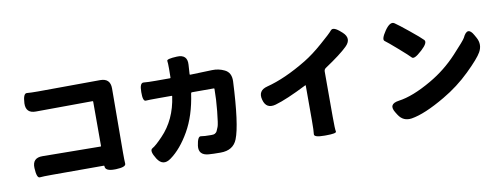

<svg xmlns="http://www.w3.org/2000/svg" viewBox="-67 -1167 4134 1583"><g transform="rotate(-10 2000.0 -375.5)"><path d="M796 26Q711 28 712 -15Q712 -20 707 -20H273Q199 -20 172 -17Q145 -14 141 -100Q137 -186 223 -185L708 -180Q713 -180 713 -185V-555Q713 -560 708 -560L234 -557Q149 -556 152 -640Q156 -723 187 -720Q218 -717 280 -717L801 -720Q885 -720 885 -636L882 -100Q882 -35 884 -6Q886 23 801 26Z M1259 19Q1190 69 1144 -3Q1098 -76 1127.5 -92Q1157 -108 1216 -170Q1335 -293 1362 -485Q1363 -490 1358 -490H1250Q1167 -490 1141.5 -488Q1116 -486 1117 -564Q1117 -642 1150 -638.5Q1183 -635 1250 -635H1370Q1375 -635 1375 -640L1376 -714Q1376 -763 1373 -780Q1370 -797 1457 -801Q1546 -805 1540 -719L1535 -640Q1535 -635 1540 -635L1723 -641Q1778 -643 1827 -619Q1881 -593 1878 -520Q1861 -160 1815 -45Q1781 41 1675 41Q1612 41 1575 38Q1490 31 1500 -47Q1511 -125 1538 -120Q1565 -115 1623 -115Q1647 -115 1653.5 -119.5Q1660 -124 1665 -128Q1670 -132 1674 -142Q1678 -152 1686.5 -171.5Q1695 -191 1706 -301Q1716 -399 1716 -485Q1716 -490 1711 -490H1529Q1521 -490 1520 -482Q1494 -300 1421 -172.5Q1348 -45 1259 19Z M2542 52Q2454 52 2458 25Q2462 -2 2462 -93V-381Q2462 -386 2458 -384Q2286 -297 2191 -270Q2109 -247 2088 -328Q2066 -408 2148 -429Q2301 -468 2486 -580Q2560 -625 2643 -698Q2723 -767 2745.5 -794Q2768 -821 2831 -763L2838 -757Q2901 -699 2839 -639Q2784 -585 2652 -497Q2636 -487 2636 -468V-93Q2636 17 2641 34.5Q2646 52 2555 52Z M3276 37Q3204 48 3165 -13L3153 -32Q3101 -112 3196 -125Q3315 -141 3475 -234Q3605 -309 3708 -420Q3804 -523 3814 -543Q3857 -634 3904 -549L3918 -524Q3951 -463 3917 -403Q3891 -356 3789 -256.5Q3687 -157 3562 -84Q3387 19 3276 37ZM3443 -495Q3381 -438 3363 -458Q3345 -478 3266.5 -546.5Q3188 -615 3166 -630.5Q3144 -646 3191 -715Q3238 -783 3272 -760Q3306 -737 3382 -675Q3467 -606 3489.5 -582Q3512 -558 3450 -501Z"/></g></svg>

Font: Resource Han Rounded TW Heavy
Style: Regular
Weight: 900
Designer: Cyano Hao (round all glyphs); Ryoko NISHIZUKA 西塚涼子 (kana, bopomofo & ideographs); Paul D. Hunt (Latin, Greek & Cyrillic)
Foundry: Cyano Hao
Version: 0.990